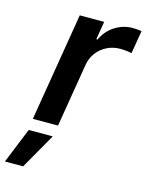

<svg xmlns="http://www.w3.org/2000/svg" viewBox="-173 -626 716 935"><g transform="rotate(15 184.5 -158.5)"><path d="M22.5 0 112.8 -545.9H235.8L220.7 -454.6H226.6Q249 -502 290 -527.6Q331.1 -553.2 377.9 -553.2Q388.7 -553.2 401.6 -552.2Q414.6 -551.3 423.3 -549.8L403.8 -433.1Q395.5 -435.5 378.4 -437.5Q361.3 -439.5 345.2 -439.5Q310.1 -439.5 279.5 -424.3Q249 -409.2 228.8 -382.6Q208.5 -356 202.6 -321.3L149.4 0ZM-55.2 235.8 17.1 57.6H138.2L36.6 235.8Z"/></g></svg>

Font: Inter SemiBold
Style: Italic
Weight: 600
Italic angle: -9.3988°
Designer: Rasmus Andersson
Foundry: rsms
Version: Version 4.001;git-66647c0bb